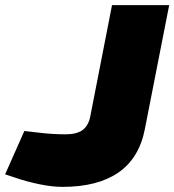

<svg xmlns="http://www.w3.org/2000/svg" viewBox="-41 -720 680 749"><path d="M203 9Q163 9 114 -1Q65 -11 18 -27L-21 -40L54 -209L115 -202Q140 -199 166 -197.5Q192 -196 214 -196Q259 -196 281.5 -213Q304 -230 311 -265L396 -700H619L524 -216Q502 -103 421 -47Q340 9 203 9Z"/></svg>

Font: REM Black
Style: Italic
Weight: 900
Italic angle: -11°
Designer: Octavio Pardo
Foundry: Ashler Design
Version: Version 1.005;gftools[0.9.28]